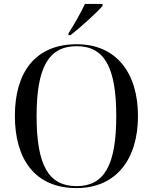

<svg xmlns="http://www.w3.org/2000/svg" viewBox="-20 -951 782 981"><path d="M330 -781V-771H340C392 -812 475 -886 504 -921V-931H414C393 -886 358 -824 330 -781ZM371 10C573 10 685 -137 685 -358C685 -580 573 -725 372 -725C159 -725 56 -580 56 -359C56 -137 159 10 371 10ZM371 0C228 0 167 -107 167 -358C167 -608 229 -715 372 -715C513 -715 574 -608 574 -358C574 -107 513 0 371 0Z"/></svg>

Font: Noto Serif Display
Style: Regular
Weight: 400
Designer: Monotype Design Team
Foundry: Monotype Imaging Inc.
Version: Version 2.009